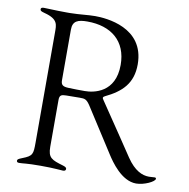

<svg xmlns="http://www.w3.org/2000/svg" viewBox="-82 -814 883 898"><g transform="rotate(10 359.5 -365.0)"><path d="M622.2 4.3C660.5 4.3 710.2 -19.9 710.2 -33.4C710.2 -36.9 708.1 -39.1 703.1 -39.1C696.7 -39.1 686.1 -37.6 676.1 -37.6C644.2 -37.6 607.2 -53.3 569.6 -108.7C494 -221.2 527 -172.9 405.5 -352.3C402 -356.9 399.5 -361.5 399.9 -364.3C400.2 -367.5 404.1 -370.4 407.7 -372.2C484.7 -409.1 533.4 -454.9 533.4 -545.5C533.4 -721.6 349.4 -733.7 298.3 -733.7C263.1 -733.7 229.4 -728 179 -727.3H161.9C101.2 -727.6 77.8 -730.1 55.4 -730.1C46.5 -730.1 41.5 -727.6 41.2 -721.6C41.5 -713.8 45.1 -711.6 63.2 -706.7C130 -689.3 126.1 -661.6 126.4 -625V-103C126.4 -47.9 125 -38.7 78.1 -20.6C58.9 -13.1 55.4 -10.3 55.4 -4.3C55.4 1.8 59.3 4.3 66.8 4.3C88.1 4.3 97.3 0 169 0C237.2 0 262.8 4.3 275.6 4.3C284.1 4.3 288.4 0.7 288.4 -5.7C288.4 -10.7 285.5 -14.9 271.3 -19.2C215.9 -35.5 197.4 -42.6 197.4 -95.2V-317.5C197.4 -340.9 206.7 -344.1 228.7 -344.5C255 -344.8 278.4 -345.2 293.3 -345.2C316.8 -345.2 325.3 -344.5 343 -318.2C354.4 -301.1 477.3 -108.7 478 -108C498.6 -76 552.6 4.3 622.2 4.3ZM197.4 -411.2V-652C197.4 -693.2 222.3 -702.4 267 -702.4C380 -702.4 455.3 -642.8 455.3 -529.1C455.3 -397.7 354.4 -380 311.1 -380C284.1 -380 259.6 -380.3 232.2 -381.4C207 -382.5 197.4 -389.2 197.4 -411.2Z"/></g></svg>

Font: Margiela Serif Light
Style: Regular
Weight: 300
Designer: Andreas Faust, Stefan Endress
Version: Version 1.002;FEAKit 1.0